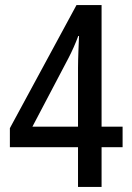

<svg xmlns="http://www.w3.org/2000/svg" viewBox="-20 -738 520 758"><path d="M464 -157V-238H381V-718H282L19 -232V-157H288V0H381V-157ZM288 -238H108L251 -510C264 -535 278 -566 289 -596H292C291 -571 288 -508 288 -470Z"/></svg>

Font: Noto Sans Sinhala UI Condensed Medium
Style: Regular
Weight: 500
Width: 3
Designer: Jelle Bosma - Monotype Design Team
Foundry: Monotype Imaging Inc.
Version: Version 2.006